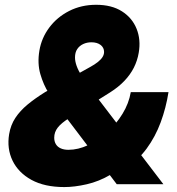

<svg xmlns="http://www.w3.org/2000/svg" viewBox="-20 -758 730 790"><path d="M244.6 11.7Q163.6 11.7 109.6 -17.8Q55.7 -47.4 31.7 -96.9Q7.8 -146.5 17.6 -206.1Q23.9 -243.7 43.2 -272.9Q62.5 -302.2 93.5 -327.9Q124.5 -353.5 165.5 -378.9L348.6 -481Q370.1 -492.7 383.1 -503.2Q396 -513.7 402.1 -523.7Q408.2 -533.7 408.2 -544.4Q408.2 -562 394 -573Q379.9 -584 356 -584Q337.9 -584 322.5 -576.9Q307.1 -569.8 297.9 -556.2Q288.6 -542.5 288.6 -521.5Q288.6 -505.9 295.2 -487.1Q301.8 -468.3 317.4 -443.1Q333 -418 359.9 -382.8L652.3 0H460.4L219.7 -317.4Q202.1 -340.8 180.4 -375Q158.7 -409.2 146 -453.1Q133.3 -497.1 142.1 -549.8Q150.9 -602.1 182.9 -644.8Q214.8 -687.5 264.6 -712.9Q314.5 -738.3 375.5 -738.3Q439.5 -738.3 481.7 -711.4Q523.9 -684.6 542 -639.6Q560.1 -594.7 550.8 -541Q545.4 -508.8 530.8 -479.7Q516.1 -450.7 491.9 -425.3Q467.8 -399.9 433.1 -377.9L263.7 -271.5Q231.9 -251.5 217.5 -232.9Q203.1 -214.4 203.1 -191.4Q203.1 -175.8 210 -164.6Q216.8 -153.3 230 -147.5Q243.2 -141.6 261.7 -141.6Q301.3 -141.6 342.8 -160.9Q384.3 -180.2 421.1 -213.6Q458 -247.1 484.1 -289.8Q510.3 -332.5 518.1 -378.9H673.3Q663.1 -314 641.1 -254.6Q619.1 -195.3 583.3 -146.5Q547.4 -97.7 495.1 -64.5L435.5 -39.6Q387.2 -11.2 336.9 0.2Q286.6 11.7 244.6 11.7Z"/></svg>

Font: Inter 17pt Black
Style: Italic
Weight: 900
Italic angle: -9.3988°
Version: Version 4.001;git-66647c0bb